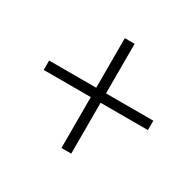

<svg xmlns="http://www.w3.org/2000/svg" viewBox="-121 -755 814 798"><g transform="rotate(30 286.5 -356.5)"><path d="M537 -382H310V-620H263V-382H37V-337H263V-93H310V-337H537Z"/></g></svg>

Font: Noto Serif CJK JP Light
Style: Regular
Weight: 300
Designer: Ryoko NISHIZUKA 西塚涼子 (kana & ideographs); Frank Grießhammer (Latin, Greek & Cyrillic); Wenlong ZHANG 张文龙 (bopomofo); San
Foundry: Adobe Systems Incorporated
Version: Version 1.001;PS 1.001;hotconv 16.6.54;makeotf.lib2.5.65590